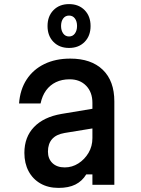

<svg xmlns="http://www.w3.org/2000/svg" viewBox="-20 -902 690 937"><path d="M442 -373V-277L295 -253Q254 -246 234 -223Q214 -200 214 -162Q214 -127 236 -106Q258 -85 296 -85Q332 -85 362.5 -104.5Q393 -124 412 -156Q431 -188 431 -228V-400Q431 -452 400.5 -483.5Q370 -515 320 -515Q282 -515 253 -501Q224 -487 205 -461Q186 -435 178 -397H73Q78 -465 110 -514Q142 -563 196.5 -589.5Q251 -616 323 -616Q425 -616 481.5 -561.5Q538 -507 538 -407V0H431V-51H401Q381 -18 348 -1.5Q315 15 266 15Q215 15 177.5 -6.5Q140 -28 119.5 -66.5Q99 -105 99 -156Q99 -233 146 -282Q193 -331 280 -346ZM317 -668Q270 -668 241 -697.5Q212 -727 212 -775Q212 -823 241 -852.5Q270 -882 317 -882Q364 -882 393 -852.5Q422 -823 422 -775Q422 -727 393 -697.5Q364 -668 317 -668ZM317 -724Q335 -724 345.5 -738.5Q356 -753 356 -775Q356 -798 345.5 -812Q335 -826 317 -826Q299 -826 288.5 -812Q278 -798 278 -775Q278 -753 288.5 -738.5Q299 -724 317 -724Z"/></svg>

Font: Martian Mono SemiCondensed
Style: Regular
Weight: 400
Width: 4
Designer: Roman Shamin
Foundry: Evil Martians
Version: Version 1.000